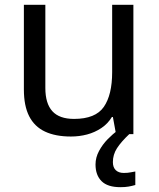

<svg xmlns="http://www.w3.org/2000/svg" viewBox="-20 -556 658 796"><path d="M533 -536V0H461L448 -71H444Q427 -43 400 -25Q373 -7 341 1.5Q309 10 274 10Q210 10 166.5 -10.5Q123 -31 101 -74Q79 -117 79 -185V-536H168V-191Q168 -127 197 -95Q226 -63 287 -63Q376 -63 410.5 -113Q445 -163 445 -257V-536ZM479 220Q426 220 401 195Q376 170 376 126Q376 97 390.5 70Q405 43 426.5 21Q448 -1 468 -15L516 0Q482 32 465 58.5Q448 85 448 116Q448 138 460 149.5Q472 161 493 161Q510 161 521.5 158.5Q533 156 541 155V211Q527 215 513 217.5Q499 220 479 220Z"/></svg>

Font: Noto Sans Canadian Aboriginal
Style: Regular
Weight: 400
Designer: Monotype Design Team, Typotheque's Kevin King
Foundry: Monotype Imaging Inc.
Version: Version 2.002